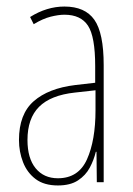

<svg xmlns="http://www.w3.org/2000/svg" viewBox="-20 -557 406 587"><path d="M177 -537Q240 -537 268.5 -496.5Q297 -456 297 -358V0H276L275 -93H273Q267 -68 254.5 -44.5Q242 -21 218.5 -5.5Q195 10 157 10Q115 10 89 -9.5Q63 -29 50.5 -61Q38 -93 38 -129Q38 -208 83 -247.5Q128 -287 210 -297L271 -304V-355Q271 -445 249 -478.5Q227 -512 177 -512Q159 -512 135 -506Q111 -500 83 -483L72 -505Q123 -537 177 -537ZM209 -274Q135 -266 99.5 -230.5Q64 -195 64 -129Q64 -73 89 -42.5Q114 -12 157 -12Q220 -12 246 -70Q272 -128 272 -220V-281Z"/></svg>

Font: Noto Sans Thai ExtCond Thin
Style: Regular
Weight: 100
Width: 2
Designer: Monotype Design Team
Foundry: Monotype Imaging Inc.
Version: Version 2.002; ttfautohint (v1.8.4.7-5d5b)